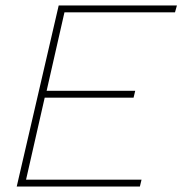

<svg xmlns="http://www.w3.org/2000/svg" viewBox="-20 -680 665 700"><path d="M41 0 194 -660H625L618 -635H215L150 -349H473L467 -324H143L75 -25H496L490 0Z"/></svg>

Font: Work Sans ExtraLight
Style: Italic
Weight: 200
Italic angle: -13°
Designer: Wei Huang
Foundry: Wei Huang
Version: Version 2.012; ttfautohint (v1.8.3)